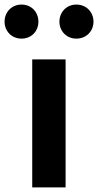

<svg xmlns="http://www.w3.org/2000/svg" viewBox="-62 -820 429 840"><path d="M79 0H225V-560H79ZM32 -651C76 -651 106 -684 106 -725C106 -767 76 -800 32 -800C-11 -800 -42 -767 -42 -725C-42 -684 -11 -651 32 -651ZM272 -651C316 -651 347 -684 347 -725C347 -767 316 -800 272 -800C229 -800 198 -767 198 -725C198 -684 229 -651 272 -651Z"/></svg>

Font: Genne Gothic Bold
Style: Regular
Weight: 700
Designer: Ryoko NISHIZUKA (kana & ideographs); Paul D. Hunt (Latin, Greek & Cyrillic); Wenlong ZHANG (bopomofo); Sandoll Communica
Foundry: Adobe Systems Incorporated
Version: Version 1.004;PS 1.004;hotconv 16.6.51;makeotf.lib2.5.65220